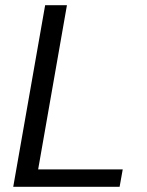

<svg xmlns="http://www.w3.org/2000/svg" viewBox="-20 -720 567 740"><path d="M31 0 154 -700H238L127 -67H453L441 0Z"/></svg>

Font: DM Sans 18pt
Style: Italic
Weight: 400
Italic angle: -10°
Designer: Colophon Foundry, Jonny Pinhorn
Foundry: Colophon Foundry
Version: Version 4.004;gftools[0.9.30]